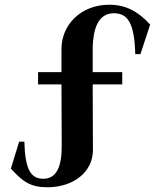

<svg xmlns="http://www.w3.org/2000/svg" viewBox="-20 -781 670 812"><path d="M141 -476V-424H240L241 -163C241 -76 219 -25 163 -25C111 -25 86 -63 83 -182H61L26 -68C76 -13 109 11 180 11C291 11 373 -54 373 -146L372 -424H497V-476H372V-567C372 -664 397 -725 462 -725C521 -725 549 -681 552 -552H574L615 -677C565 -732 513 -761 442 -761C322 -761 240 -676 240 -574V-476Z"/></svg>

Font: Ortica Linear
Style: Bold
Weight: 700
Designer: Benedetta Bovani
Foundry: Collletttivo
Version: Version 2.000;Glyphs 3.1.2 (3151)